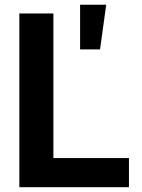

<svg xmlns="http://www.w3.org/2000/svg" viewBox="-20 -784 594 804"><path d="M61 0V-727.5H203.6V-122.1H520V0ZM315.4 -577.1V-764.2H424.8L398.9 -577.1Z"/></svg>

Font: Inter Cardless Tabular Bold
Style: Bold
Weight: 700
Designer: Rasmus Andersson
Foundry: rsms
Version: Version 4.000;git-4fc901f